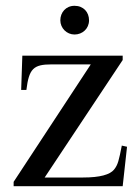

<svg xmlns="http://www.w3.org/2000/svg" viewBox="-20 -642 484 662"><path d="M287 -572C287 -600 268 -622 237 -622C207 -622 188 -599 188 -572C188 -545 210 -523 237 -523C264 -523 287 -543 287 -572ZM418 -136 400 -140C390 -90 387 -74 373 -57C359 -40 325 -30 267 -30H134L403 -435V-450H57L53 -332H71C80 -405 95 -420 158 -420H293L27 -15V0H403Z"/></svg>

Font: STIXGeneral
Style: Regular
Weight: 400
Designer: MicroPress Inc., with final additions and corrections provided by Coen Hoffman, Elsevier (retired)
Version: Version 1.1.0